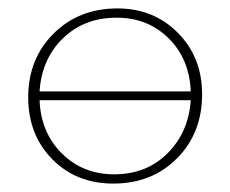

<svg xmlns="http://www.w3.org/2000/svg" viewBox="-20 -432 547 456"><path d="M259 -412Q345 -412 402.5 -354Q460 -296 460 -208Q460 -116 400.5 -56Q341 4 249 4Q161 4 104 -54Q47 -112 47 -201Q47 -292 107 -352Q167 -412 259 -412ZM257 -390Q180 -390 129.5 -341Q79 -292 74 -215H433Q430 -292 380.5 -341Q331 -390 257 -390ZM251 -18Q328 -18 378 -68Q428 -118 433 -194H74Q77 -117 127 -67.5Q177 -18 251 -18Z"/></svg>

Font: EauTestInfant Extralight
Style: Regular
Weight: 250
Designer: Christian Thalmann (Catharsis Fonts)
Version: Version 0.001;PS 000.001;hotconv 1.0.88;makeotf.lib2.5.64775